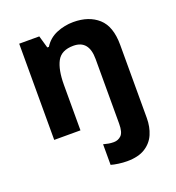

<svg xmlns="http://www.w3.org/2000/svg" viewBox="-142 -670 941 1024"><g transform="rotate(-20 328.5 -158.0)"><path d="M405 240Q382 240 357 236.5Q332 233 315 228V111Q330 115 343.5 117.5Q357 120 373 120Q398 120 415.5 103Q433 86 433 37V-330Q433 -437 345 -437Q277 -437 252 -390.5Q227 -344 227 -257V0H78V-546H192L212 -476H221Q247 -518 292.5 -537Q338 -556 388 -556Q476 -556 529 -508.5Q582 -461 582 -356V59Q582 109 564.5 150Q547 191 508 215.5Q469 240 405 240Z"/></g></svg>

Font: Noto IKEA Simplified Chinese
Style: Bold
Weight: 700
Designer: Monotype Design Team
Foundry: Monotype Imaging Inc.
Version: Version 1.100